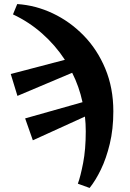

<svg xmlns="http://www.w3.org/2000/svg" viewBox="-20 -746 643 947"><path d="M364 160Q377 125 390 58Q403 -9 403 -98Q403 -117 402 -135Q401 -153 399 -171L142 -54L104 -162L387 -242Q370 -320 336 -387L66 -273L33 -381L300 -451Q253 -523 188 -580.5Q123 -638 44 -675L65 -726Q156 -720 240.5 -680Q325 -640 392.5 -571Q460 -502 499.5 -407Q539 -312 539 -197Q539 -109 521.5 -36.5Q504 36 477.5 90.5Q451 145 422 181Z"/></svg>

Font: Source Serif Pro
Style: Bold
Weight: 700
Designer: Frank Grießhammer
Foundry: Adobe Systems Incorporated
Version: Version 3.001;hotconv 1.0.111;makeotfexe 2.5.65597